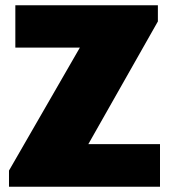

<svg xmlns="http://www.w3.org/2000/svg" viewBox="-20 -706 640 726"><path d="M14 0V-61L282 -526H38V-686H577V-625L314 -161H585V0Z"/></svg>

Font: Chivo Mono Black
Style: Regular
Weight: 900
Designer: Hector Gatti
Foundry: Omnibus-Type
Version: Version 1.008